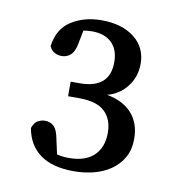

<svg xmlns="http://www.w3.org/2000/svg" viewBox="-56 -883 483 519"><g transform="rotate(10 185.0 -623.5)"><path d="M129 -653H154Q236 -653 236 -725Q236 -760 216.5 -778.5Q197 -797 163 -797Q158 -797 152 -796.5Q146 -796 139 -795L132 -759Q128 -736 117.5 -726.5Q107 -717 93 -717Q82 -717 73 -722Q64 -727 59 -738Q65 -786 100 -808.5Q135 -831 183 -831Q239 -831 273 -804.5Q307 -778 307 -733Q307 -698 286.5 -671Q266 -644 232 -635Q277 -627 301 -600Q325 -573 325 -531Q325 -500 312.5 -478.5Q300 -457 279.5 -443Q259 -429 233 -422.5Q207 -416 179 -416Q120 -416 86.5 -440.5Q53 -465 45 -511Q50 -526 59.5 -531.5Q69 -537 80 -537Q94 -537 104 -527.5Q114 -518 119 -489L127 -453Q142 -449 160 -449Q205 -449 228.5 -471.5Q252 -494 252 -534Q252 -571 230 -592Q208 -613 159 -613H129Z"/></g></svg>

Font: Source Serif Pro
Style: Regular
Weight: 400
Designer: Frank Grießhammer
Foundry: Adobe Systems Incorporated
Version: Version 2.000;PS 1.000;hotconv 16.6.51;makeotf.lib2.5.65220